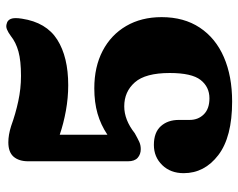

<svg xmlns="http://www.w3.org/2000/svg" viewBox="-95 -663 772 622"><g transform="rotate(-90 291.0 -352.0)"><path d="M41 -143Q41 -185.5 67.2 -212.5Q93.5 -239.5 132.5 -239.5Q173 -239.5 193.2 -217Q213.5 -194.5 213.5 -158.5V-123.5Q213.5 -96 231.5 -77.8Q249.5 -59.5 283.5 -59.5Q320.5 -59.5 343 -88.2Q365.5 -117 365.5 -188Q365.5 -267 335.2 -301.2Q305 -335.5 257.5 -335.5Q213.5 -335.5 170.5 -301.5Q153.5 -292 142.8 -287Q132 -282 119 -282Q102 -282 90.8 -292Q79.5 -302 79.5 -323.5V-646.5Q79.5 -676.5 94.2 -693.8Q109 -711 141 -711Q165 -711 193.5 -702Q233.5 -687.5 274.2 -678.8Q315 -670 356 -670Q405 -670 435 -678.2Q465 -686.5 485.5 -703Q497 -711.5 506.8 -715.5Q516.5 -719.5 526 -716Q536 -714 540.8 -703Q545.5 -692 541.5 -667Q529.5 -588 473.5 -552.5Q417.5 -517 326 -517Q285 -517 243.5 -524.5Q202 -532 165.5 -544.5V-390Q197.5 -411.5 234 -422Q270.5 -432.5 316 -432.5Q385.5 -432.5 437.2 -405.5Q489 -378.5 517.8 -329.2Q546.5 -280 546.5 -214.5Q546.5 -142 512.5 -90.8Q478.5 -39.5 417 -12.8Q355.5 14 273 14Q158 14 99.5 -30.8Q41 -75.5 41 -143Z"/></g></svg>

Font: Fraunces 72pt S100
Style: Bold
Weight: 700
Version: Version 1.000; ttfautohint (v1.8.3)